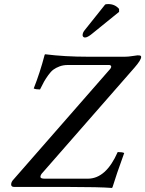

<svg xmlns="http://www.w3.org/2000/svg" viewBox="-20 -926 719 951"><path d="M35.2 -12.2Q35.2 -25.4 47.9 -38.1L521 -579.1Q530.8 -588.9 530.8 -596.2Q530.8 -599.1 528.1 -601.6Q525.4 -604 521 -604H314.9Q293.5 -604 275.1 -597.2Q256.8 -590.3 244.4 -581.1Q231.9 -571.8 219 -553.7Q206.1 -535.6 198.2 -521.7Q190.4 -507.8 178.2 -482.9Q156.7 -482.9 147 -487.8Q178.2 -566.4 201.2 -654.8Q201.7 -655.3 202.6 -656Q203.6 -656.7 204.1 -657.2Q300.8 -645 416 -645H598.1Q614.7 -645 636 -648.4Q657.2 -651.9 661.1 -651.9Q672.4 -651.9 675.8 -650.1Q679.2 -648.4 679.2 -644Q679.2 -628.9 646 -590.8L191.9 -71.8Q180.2 -60.1 180.2 -49.8Q180.2 -41 202.1 -41H415Q504.9 -41 563 -172.9Q586.9 -172.9 595.2 -168Q554.7 -56.6 537.1 2L534.2 4.9Q470.2 0 321.8 0H50.8Q35.2 0 35.2 -12.2ZM501 -903.8Q506.8 -905.8 516.1 -905.8Q549.3 -905.8 569.8 -881.8V-867.2L436 -758.8Q413.6 -740.2 400.9 -740.2Q395.5 -740.2 392.1 -743.9Q388.7 -747.6 389.2 -752Q389.2 -763.7 398.9 -775.9Z"/></svg>

Font: Common Serif Medium
Style: Italic
Weight: 500
Italic angle: -12°
Designer: Philipp H. Poll, Khaled Hosny
Foundry: Stefan Peev, Context Ltd.
Version: Version 1.026